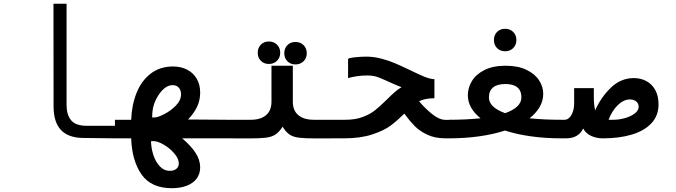

<svg xmlns="http://www.w3.org/2000/svg" viewBox="-20 -745 3640 1034"><path d="M268.5 -172 268 -725H338.5V-180Q338.5 -126.5 363.2 -97Q388 -67.5 448 -67.5H601.5V0L430.5 -2Q349.5 -2 309 -44.2Q268.5 -86.5 268.5 -172Z M686.5 0H599V-100H686.5Q689.5 -180.5 715.8 -245.5Q742 -310.5 791.8 -348.8Q841.5 -387 912.5 -387Q953.5 -387 986.5 -370.5Q1019.5 -354 1038.8 -322.2Q1058 -290.5 1058 -246Q1058 -205.5 1041.5 -170.2Q1025 -135 992.5 -101.5L1201 -100V0H961Q1010.5 42 1034.2 79.8Q1058 117.5 1058 156Q1058 190.5 1039.8 215.8Q1021.5 241 987 254.8Q952.5 268.5 905.5 268.5Q794 268.5 742.2 194.5Q690.5 120.5 686.5 0ZM943 135.5Q943 110 919 81.8Q895 53.5 862.2 34.2Q829.5 15 806 15H793.5Q793.5 49.5 805 86.8Q816.5 124 839.5 149.5Q862.5 175 895 175Q917 175 930 164Q943 153 943 135.5ZM955 -237.5Q955 -258.5 943.2 -272.5Q931.5 -286.5 909.5 -286.5Q887 -286.5 866.2 -270Q845.5 -253.5 827.5 -223Q813 -198 806.2 -172.5Q799.5 -147 799.5 -112.5H812.5Q829 -112.5 864.2 -130.2Q899.5 -148 927.2 -176.5Q955 -205 955 -237.5Z M1368 -461Q1368 -487.5 1384.8 -504.5Q1401.5 -521.5 1428 -521.5Q1454.5 -521.5 1471.8 -504.5Q1489 -487.5 1489 -461Q1489 -434.5 1471.8 -417.5Q1454.5 -400.5 1428 -400.5Q1401.5 -400.5 1384.8 -417.5Q1368 -434.5 1368 -461ZM1511 -458.5Q1511 -485 1527.8 -502Q1544.5 -519 1571 -519Q1597.5 -519 1614.8 -502Q1632 -485 1632 -458.5Q1632 -432 1614.8 -415Q1597.5 -398 1571 -398Q1544.5 -398 1527.8 -415Q1511 -432 1511 -458.5ZM1442 -197.5V-391H1557V-197.5Q1557 -149.5 1586.8 -124.8Q1616.5 -100 1669 -100H1801.5V0L1683.5 0.5Q1620.5 0.5 1589.5 -3.5Q1558.5 -7.5 1539.2 -20.5Q1520 -33.5 1502 -62.5Q1483 -33.5 1463.2 -20.5Q1443.5 -7.5 1412.2 -3.5Q1381 0.5 1318 0.5L1198.5 0V-100H1331Q1383.5 -100 1412.8 -124.8Q1442 -149.5 1442 -197.5Z M1795 -100H1840.5Q1893.5 -100 1933 -114.8Q1972.5 -129.5 1999.2 -150.8Q2026 -172 2062 -207.5Q2087.5 -233 2104.8 -248.2Q2122 -263.5 2142.5 -275.5Q2108.5 -288 2060.5 -310.5Q2026 -326.5 2006 -332.5Q1986 -338.5 1955 -338.5Q1930.5 -338.5 1904 -334.8Q1877.5 -331 1854.5 -324.5V-426Q1854.5 -432.5 1888.8 -436.2Q1923 -440 1952.5 -440Q1993 -440 2033.8 -429.2Q2074.5 -418.5 2108.8 -403.8Q2143 -389 2192 -365.5Q2237.5 -343.5 2264 -332.5Q2290.5 -321.5 2312.5 -319H2319.5V-216L2297.5 -215Q2261 -212 2237 -199.5Q2270 -160.5 2308 -130Q2346 -99.5 2379.5 -99.5H2400.5L2401.5 0H2379Q2323.5 0 2282 -19.2Q2240.5 -38.5 2213.2 -66.2Q2186 -94 2157.5 -133Q2119 -95 2083.5 -68.5Q2048 -42 1984.8 -21Q1921.5 0 1832 0H1795Z M2568 -108Q2499.5 -163 2499.5 -232.5Q2499.5 -271.5 2521 -307.8Q2542.5 -344 2588.2 -367.5Q2634 -391 2703 -391Q2770.5 -391 2816.2 -368.5Q2862 -346 2883.8 -311.5Q2905.5 -277 2905.5 -240Q2905.5 -202.5 2886.5 -169.2Q2867.5 -136 2832 -108Q2908 -100 3001.5 -100V0Q2916.5 0 2839.5 -10.8Q2762.5 -21.5 2699.5 -42Q2637 -21.5 2560.2 -10.8Q2483.5 0 2398.5 0V-100Q2491 -100 2568 -108ZM2700.5 -135.5Q2745 -151.5 2766.5 -172.8Q2788 -194 2788 -220Q2788 -292.5 2701.5 -292.5Q2657.5 -292.5 2635.2 -274Q2613 -255.5 2613 -220Q2613 -194 2634.5 -172.8Q2656 -151.5 2700.5 -135.5ZM2640 -529.5Q2640 -556 2656.8 -573Q2673.5 -590 2700 -590Q2726.5 -590 2743.8 -573Q2761 -556 2761 -529.5Q2761 -503 2743.8 -486Q2726.5 -469 2700 -469Q2673.5 -469 2656.8 -486Q2640 -503 2640 -529.5Z M2998 -100H3020.5Q3035 -100 3046.8 -111.8Q3058.5 -123.5 3065.2 -143.8Q3072 -164 3072 -189.5V-270.5H3178V-222.5Q3178 -183 3185 -150.5Q3216 -220.5 3269.5 -272.5Q3323 -324.5 3394 -324.5Q3431 -324.5 3461.2 -308.2Q3491.5 -292 3509 -260Q3526.5 -228 3526.5 -183Q3526.5 -121.5 3487.5 -80.5Q3448.5 -39.5 3381.2 -19.8Q3314 0 3227.5 0H3225.5Q3193.5 0 3164.8 -12.5Q3136 -25 3120.5 -53Q3095.5 0 3028.5 0H2998ZM3283 -100Q3314.5 -100 3346.5 -109.2Q3378.5 -118.5 3399 -134.5Q3419.5 -150.5 3419.5 -169.5Q3419.5 -188 3406 -198.8Q3392.5 -209.5 3372.5 -209.5Q3338.5 -209.5 3307 -178.8Q3275.5 -148 3257.5 -100Z"/></svg>

Font: JuliaMono
Style: Bold
Weight: 700
Monospace: yes
Designer: cormullion
Foundry: corm
Version: Version 0.055; ttfautohint (v1.8.4)